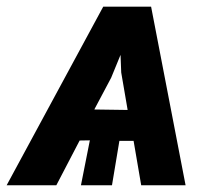

<svg xmlns="http://www.w3.org/2000/svg" viewBox="-71 -548 639 568"><path d="M324.2 -131.3H282.2L260.3 0H168.5L194.8 -132.8L164.6 -132.3L95.7 0H-51.3L234.4 -528.3H376L478 0H346.7ZM208 -224.1 306.6 -222.7 287.6 -333.5 285.6 -385.7 257.8 -317.9Z"/></svg>

Font: RobotoInd
Style: Bold Italic
Weight: 700
Italic angle: -12°
Designer: Google
Version: Version 2.001150; 2014